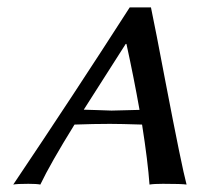

<svg xmlns="http://www.w3.org/2000/svg" viewBox="-20 -494 540 516"><path d="M180.2 -159.2Q115.2 -54.2 88.4 2Q79.1 0 56.2 0Q25.4 0 15.6 2Q178.7 -240.7 328.6 -474.1H385.7Q397.9 -416 424.3 -276.4Q468.8 -44.4 481.4 2Q469.2 0 418 0Q393.6 0 381.8 2Q377.4 -60.1 361.8 -159.2Q303.2 -161.1 275.4 -161.1Q232.4 -161.1 180.2 -159.2ZM355 -198.7Q339.8 -284.7 319.8 -376H317.9Q206.5 -201.7 205.1 -199.2Q215.3 -199.2 239.3 -198.2Q268.6 -197.3 279.8 -196.8Q312.5 -197.3 355 -198.7Z"/></svg>

Font: Linux Biolinum Capitals O
Style: Italic Samll Caps
Weight: 400
Italic angle: -12°
Designer: Philipp H. Poll
Foundry: Philipp H. Poll
Version: Version 0.6.2